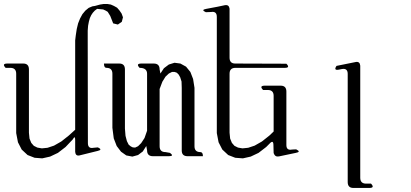

<svg xmlns="http://www.w3.org/2000/svg" viewBox="-27 -803 2047 957"><path d="M522.5 -723.6 509.8 -744.1 500 -750 487.3 -755.9 457 -758.8 445.3 -750 435.5 -739.3 427.7 -727.5 420.9 -712.9 416 -695.3 412.1 -674.8 410.2 -650.4V-623V-601.6L411.1 -89.8Q411.1 -60.5 439.5 -66.4L460.9 -68.4Q486.3 -56.6 460 -50.8L369.1 -28.3Q349.6 -24.4 347.7 -45.9V-105.5Q347.7 -129.9 335.9 -108.4L299.8 -70.3L261.7 -41L222.7 -22.5L183.6 -13.7L145.5 -16.6L110.4 -30.3L81.1 -57.6L62.5 -93.8L53.7 -139.6V-435.5Q53.7 -464.8 24.4 -464.8H1Q-19.5 -486.3 9.8 -486.3H88.9Q117.2 -486.3 117.2 -457V-141.6L120.1 -112.3L128.9 -90.8L141.6 -76.2L159.2 -67.4L181.6 -63.5L210 -66.4L242.2 -77.1L278.3 -97.7L315.4 -127L347.7 -156.2V-601.6L350.6 -626L355.5 -658.2L362.3 -686.5L372.1 -710.9L383.8 -732.4L398.4 -750L415 -763.7L433.6 -771.5L446.3 -773.4L471.7 -780.3L490.2 -783.2H507.8L525.4 -780.3L541 -773.4L556.6 -764.6L568.4 -751L579.1 -735.4L585.9 -716.8L580.1 -694.3L560.5 -680.7L537.1 -686.5Z M878.9 -365.2 877.9 -396.5 871.1 -418 863.3 -431.6 854.5 -440.4 843.8 -444.3H830.1L814.5 -436.5L797.9 -420.9L782.2 -395.5L768.6 -359.4V-74.2Q768.6 -44.9 797.9 -44.9L820.3 -41Q842.8 -24.4 814.5 -24.4H735.4Q706.1 -24.4 706.1 -53.7L702.1 -75.2L684.6 -47.9L661.1 -30.3L632.8 -22.5L602.5 -28.3L576.2 -46.9L554.7 -75.2L540 -113.3L533.2 -166V-435.5Q533.2 -464.8 503.9 -464.8Q491.2 -464.8 491.2 -486.3H567.4Q595.7 -486.3 595.7 -457V-162.1L598.6 -126L605.5 -99.6L614.3 -82L625 -73.2L634.8 -68.4L646.5 -67.4L661.1 -74.2L676.8 -89.8L693.4 -115.2L706.1 -151.4V-435.5Q706.1 -464.8 668.9 -464.8Q648.4 -486.3 677.7 -486.3H739.3Q768.6 -486.3 768.6 -457L772.5 -436.5L790 -462.9L814.5 -481.4L842.8 -490.2L872.1 -486.3L900.4 -470.7L921.9 -444.3L935.5 -409.2L942.4 -365.2V-74.2Q942.4 -44.9 971.7 -44.9Q984.4 -44.9 984.4 -24.4H908.2Q878.9 -24.4 878.9 -52.7Z M1400.4 -485.4Q1420.9 -464.8 1392.6 -464.8H1146.5Q1117.2 -464.8 1117.2 -435.5V-141.6L1120.1 -112.3L1128.9 -90.8L1141.6 -76.2L1159.2 -67.4L1181.6 -63.5L1210 -66.4L1242.2 -77.1L1278.3 -97.7L1315.4 -127L1336.9 -147.5V-325.2Q1336.9 -354.5 1307.6 -354.5H1284.2Q1263.7 -376 1293 -376H1372.1Q1400.4 -376 1400.4 -346.7V-80.1Q1400.4 -51.8 1428.7 -57.6L1449.2 -58.6Q1475.6 -45.9 1447.3 -41L1363.3 -23.4Q1343.8 -19.5 1336.9 -40L1335.9 -79.1Q1335.9 -108.4 1316.4 -86.9L1299.8 -70.3L1261.7 -41L1222.7 -22.5L1183.6 -13.7L1145.5 -16.6L1110.4 -30.3L1081.1 -57.6L1062.5 -93.8L1053.7 -139.6V-718.8Q1053.7 -748 1025.4 -743.2L999 -742.2Q972.7 -753.9 1001 -758.8L1057.6 -769.5L1094.7 -777.3Q1114.3 -780.3 1117.2 -759.8V-515.6Q1117.2 -486.3 1145.5 -486.3Z M1706.1 -434.6Q1706.1 -463.9 1677.7 -459L1663.1 -456.1Q1633.8 -450.2 1650.4 -474.6L1747.1 -494.1Q1766.6 -497.1 1768.6 -475.6V83Q1768.6 112.3 1797.9 112.3H1822.3Q1842.8 133.8 1813.5 133.8H1734.4Q1706.1 133.8 1706.1 104.5Z"/></svg>

Font: B2 Hana
Style: Regular
Weight: 500
Version: 2020-08-05; (max)